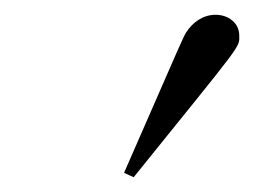

<svg xmlns="http://www.w3.org/2000/svg" viewBox="-20 -720 344 260"><path d="M148 -486 161 -480C311 -666 304 -655 304 -672C304 -689 289 -700 272 -700C255 -700 241 -690 232 -676C227 -667 231 -676 148 -486Z"/></svg>

Font: CMU Serif
Style: Italic
Weight: 500
Italic angle: -14.04°
Version: Version 0.7.0